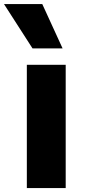

<svg xmlns="http://www.w3.org/2000/svg" viewBox="-58 -905 423 960"><path d="M-38.1 -884.8H153.3L254.9 -663.1H104.5ZM76.2 35.2V-581.1H270.5V35.2Z"/></svg>

Font: GenEi M Gothic v2 Black
Style: Regular
Weight: 900
Version: Version 2.0